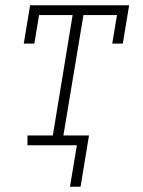

<svg xmlns="http://www.w3.org/2000/svg" viewBox="-20 -550 540 727"><path d="M245 157 271 0H84V-37H180L255 -493H128L110 -385H70L94 -530H469L445 -385H405L423 -493H296L220 -37H317L285 157Z"/></svg>

Font: Iosevka Curly Slab XLtObl
Style: Regular
Weight: 200
Italic angle: -9°
Monospace: yes
Designer: Belleve Invis
Foundry: Belleve Invis
Version: Version 11.1.0; ttfautohint (v1.8.3)